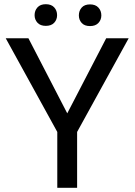

<svg xmlns="http://www.w3.org/2000/svg" viewBox="-20 -893 641 913"><path d="M115.2 -710.9 299.8 -354 484.9 -710.9H591.8L346.7 -265.6V0H252.4V-265.6L7.3 -710.9ZM144.5 -820.8Q144.5 -842.8 158.2 -857.9Q171.9 -873 197.8 -873Q224.1 -873 237.8 -857.9Q251.5 -842.8 251.5 -820.8Q251.5 -799.8 237.8 -784.9Q224.1 -770 197.8 -770Q171.9 -770 158.2 -784.9Q144.5 -799.8 144.5 -820.8ZM355 -819.8Q355 -841.8 368.4 -856.9Q381.8 -872.1 408.2 -872.1Q434.1 -872.1 448 -856.9Q461.9 -841.8 461.9 -819.8Q461.9 -798.8 448 -783.9Q434.1 -769 408.2 -769Q381.8 -769 368.4 -783.9Q355 -798.8 355 -819.8Z"/></svg>

Font: Vazirmatn FD
Style: Regular
Weight: 400
Designer: Saber Rastikerdar
Foundry: Saber Rastikerdar
Version: Version 33.001